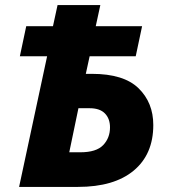

<svg xmlns="http://www.w3.org/2000/svg" viewBox="-20 -734 673 754"><path d="M55 0 165 -513H58L83 -631H188L206 -714H374L356 -631H538L513 -513H332L317 -444H341Q466 -444 524 -387.5Q582 -331 582 -243Q582 -128 505 -64Q428 0 286 0ZM296 -136Q358 -136 385 -164Q412 -192 412 -234Q412 -268 392 -288.5Q372 -309 332 -309H288L252 -136Z"/></svg>

Font: Noto Sans ExtraBold
Style: Italic
Weight: 800
Italic angle: -12°
Designer: Monotype Design Team
Foundry: Monotype Imaging Inc.
Version: Version 2.013; ttfautohint (v1.8.4.7-5d5b)